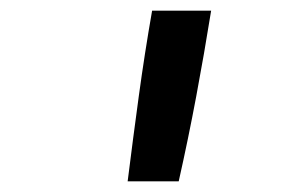

<svg xmlns="http://www.w3.org/2000/svg" viewBox="-20 -792 540 361"><path d="M220 -451Q230 -531 241 -611.5Q252 -692 266 -772H377Q364 -691 349 -611Q334 -531 316 -451Z"/></svg>

Font: Iosevka Slab Semibold Oblique
Style: Regular
Weight: 600
Italic angle: -9°
Monospace: yes
Designer: Belleve Invis
Foundry: Belleve Invis
Version: Version 11.1.1; ttfautohint (v1.8.3)